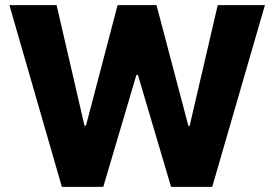

<svg xmlns="http://www.w3.org/2000/svg" viewBox="-20 -727 1067 747"><path d="M16.6 -707H200.2L308.6 -238.3H314.5L437.5 -707H588.9L712.9 -237.3H717.8L827.1 -707H1010.7L805.7 0H645.5L516.6 -435.5H510.7L381.8 0H220.7Z"/></svg>

Font: Pretendard Std ExtraBold
Style: Regular
Weight: 800
Designer: Base glyphs from Inter by Rasmus Andersson; Hangeul glyphs from Noto Sans CJK(Source Han Sans) by Jang Soo-young and Kan
Foundry: Kil Hyung-jin
Version: Version 1.309